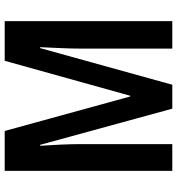

<svg xmlns="http://www.w3.org/2000/svg" viewBox="12 -766 754 818"><g transform="rotate(-90 389.0 -357.0)"><path d="M335 0 181 -563H177Q180 -520 182 -473Q184 -426 184 -392V0H70V-714H240L387 -179H390L539 -714H708V0H591V-394Q591 -429 593 -474.5Q595 -520 597 -563H593L437 0Z"/></g></svg>

Font: Noto Sans Disp Cond SemBd
Style: Regular
Weight: 600
Width: 3
Designer: Monotype Design Team
Foundry: Monotype Imaging Inc.
Version: Version 2.000;GOOG;noto-source:20170915:90ef993387c0; ttfaut